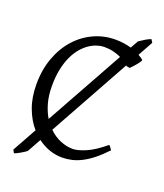

<svg xmlns="http://www.w3.org/2000/svg" viewBox="-141 -787 818 958"><g transform="rotate(20 268.0 -308.0)"><path d="M109.9 -304.2Q109.9 -253.9 121.1 -214.1Q132.3 -174.3 150.9 -143.6L379.9 -556.2Q360.4 -565.4 337.9 -570.8Q315.4 -576.2 289.1 -576.2Q272.5 -576.2 252.7 -570.1Q232.9 -564 212.9 -550.8Q192.9 -537.6 174.3 -516.4Q155.8 -495.1 141.4 -464.8Q127 -434.6 118.4 -394.8Q109.9 -355 109.9 -304.2ZM497.1 -103Q465.8 -69.8 437.3 -47.1Q408.7 -24.4 382.1 -10.7Q355.5 2.9 329.8 8.8Q304.2 14.6 278.8 14.6Q244.6 14.6 211.4 3.2Q178.2 -8.3 148.4 -30.8L107.9 42Q103.5 45.9 95.5 51Q87.4 56.2 78.6 61.3Q69.8 66.4 61.3 70.6Q52.7 74.7 46.9 76.7L37.6 60.5L108.9 -67.9Q75.2 -106.4 54.7 -161.4Q34.2 -216.3 34.2 -286.1Q34.2 -364.3 57.9 -427.7Q81.5 -491.2 122.1 -536.1Q162.6 -581.1 216.3 -605.5Q270 -629.9 330.1 -629.9Q353.5 -629.9 374.5 -626.7Q395.5 -623.5 414.1 -618.2L437 -659.2Q451.2 -669.4 466.8 -678.7Q482.4 -688 496.6 -693.4L506.8 -677.2L462.9 -597.7Q469.7 -593.8 476.1 -589.6Q482.4 -585.4 487.8 -581.1Q490.7 -578.6 486.3 -571.3Q481.9 -564 474.4 -554.7Q466.8 -545.4 458.3 -536.1Q449.7 -526.9 443.8 -521L426.8 -523.9L423.3 -526.9L186.5 -99.1Q214.8 -71.3 248.3 -57.6Q281.7 -43.9 314 -43.9Q340.3 -43.9 382.8 -62Q425.3 -80.1 479 -125Q481.4 -124 484.1 -120.8Q486.8 -117.7 489.3 -114.3Q491.7 -110.8 493.7 -107.7Q495.6 -104.5 497.1 -103Z"/></g></svg>

Font: Noto Serif Devanagari
Style: Bold
Weight: 700
Designer: Monotype Design Team
Foundry: Monotype Imaging Inc.
Version: Version 1.01